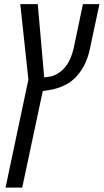

<svg xmlns="http://www.w3.org/2000/svg" viewBox="-20 -650 492 911"><path d="M6.3 240.2 114.7 -272.5 76.2 -630.4H159.2L192.9 -246.1L155.3 -282.7Q166.5 -281.7 178.7 -282.2Q190.9 -282.7 202.6 -284.4Q214.4 -286.1 223.1 -287.6Q263.7 -299.8 290.5 -333.3Q317.4 -366.7 329.6 -421.4L373.5 -630.4H451.7L406.7 -418.9Q399.4 -382.8 384.5 -350.1Q369.6 -317.4 347.2 -292.5Q324.2 -264.6 290 -247.1Q255.9 -229.5 210.9 -222.2Q195.8 -220.2 180.9 -217.8Q166 -215.3 150.4 -212.9L189.9 -251L85.4 240.2Z"/></svg>

Font: Open Sans SemiCondensed
Style: Italic
Weight: 400
Width: 4
Italic angle: -12°
Designer: Monotype Design Team
Foundry: Monotype Imaging Inc.
Version: Version 3.000